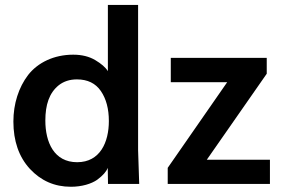

<svg xmlns="http://www.w3.org/2000/svg" viewBox="-20 -731 1145 763"><path d="M1052.7 0V-96.2H801.8L1040 -438V-501H658.7V-404.3H882.8L646.5 -64V0ZM286.6 -86.4C194.8 -86.4 160.2 -165.5 160.2 -252C160.2 -314 175.3 -361.8 213.9 -392.6C233.4 -407.7 257.3 -415.5 285.6 -415.5C328.1 -415.5 359.9 -399.9 380.9 -369.1C401.9 -338.4 412.6 -298.8 412.6 -250C412.6 -166 377.9 -86.4 286.6 -86.4ZM261.7 11.2C305.2 11.2 343.3 -0.5 366.2 -16.6C389.2 -33.7 402.3 -48.8 408.2 -64L409.2 0H533.2C530.3 -87.4 528.8 -131.8 528.8 -133.8V-711.4H408.7V-448.2C399.4 -463.4 382.3 -478 358.4 -492.2C334.5 -506.3 305.7 -513.7 271 -513.7C194.3 -513.7 130.4 -482.4 91.8 -433.1C54.2 -383.8 33.2 -318.8 33.2 -248C33.2 -170.4 55.2 -107.4 98.6 -60.1C142.6 -12.7 196.8 11.2 261.7 11.2Z"/></svg>

Font: Ride
Style: Bold
Weight: 700
Version: Version 3.000